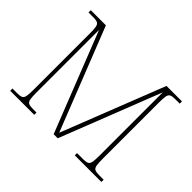

<svg xmlns="http://www.w3.org/2000/svg" viewBox="-148 -959 1203 1203"><g transform="rotate(45 454.0 -357.0)"><path d="M50 0V-20H93Q118 -20 130 -26Q142 -32 145.5 -51Q149 -70 149 -108V-606Q149 -645 145.5 -663.5Q142 -682 130 -688Q118 -694 93 -694H50V-714H184L453 -31L721 -714H858V-694H817Q792 -694 780 -688Q768 -682 764.5 -663.5Q761 -645 761 -606V-108Q761 -70 764.5 -51Q768 -32 780 -26Q792 -20 817 -20H858V0H622V-20H677Q702 -20 714 -26Q726 -32 729.5 -51Q733 -70 733 -108V-669L471 0H435L174 -663V-108Q174 -70 177.5 -51Q181 -32 193 -26Q205 -20 230 -20H263V0Z"/></g></svg>

Font: Noto Serif Hebrew Thin
Style: Regular
Weight: 250
Version: Version 2.003